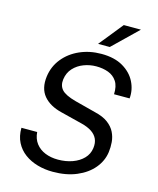

<svg xmlns="http://www.w3.org/2000/svg" viewBox="-135 -1022 925 1126"><g transform="rotate(15 327.5 -459.5)"><path d="M294.2 10Q245.2 10 201 -2.6Q156.8 -15.2 122.6 -40.4Q88.5 -65.6 69.2 -103.4Q49.9 -141.1 50.5 -191.8H146.1Q149.3 -150.9 170.6 -123Q192 -95.2 226.8 -81Q261.7 -66.8 304.7 -66.8Q352.9 -66.8 392.7 -81.2Q432.5 -95.5 458.2 -122.1Q483.8 -148.7 488.8 -185.3Q493.3 -218.1 482.3 -242Q471.3 -265.8 446.8 -281.8Q422.2 -297.8 385.4 -307.1L255.5 -339.8Q181.1 -357.6 143.7 -402.5Q106.4 -447.4 116.1 -521.3Q124.6 -583.8 163 -631.3Q201.4 -678.8 261.2 -705.4Q321 -732 392.7 -732Q472 -732 523.9 -701.4Q575.9 -670.8 599.8 -622.7Q623.8 -574.7 618.7 -522.4H524.2Q526.4 -571.4 507.6 -600.1Q488.8 -628.8 455.8 -641.2Q422.8 -653.5 381.9 -653.5Q343.4 -653.5 306.8 -639.7Q270.2 -625.9 244.8 -598.3Q219.5 -570.8 213.9 -530.2Q208.7 -491.3 230.7 -466.8Q252.6 -442.3 316.8 -424.9L442.7 -392.1Q493.6 -380.3 523.5 -357.9Q553.3 -335.6 567.3 -307Q581.4 -278.4 583.8 -247.3Q586.3 -216.2 582.3 -186.6Q574.9 -132 537.8 -87.4Q500.6 -42.7 438.5 -16.4Q376.5 10 294.2 10ZM357.3 -783.5 474.5 -929H578.5L428.3 -783.5Z"/></g></svg>

Font: Public Sans Thin
Style: Italic
Weight: 100
Italic angle: -8°
Designer: The Public Sans project authors (U.S. Web Design System). Libre Franklin designed by Pablo Impallari and Rodrigo Fuenzal
Version: Version 2.000